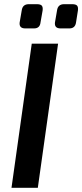

<svg xmlns="http://www.w3.org/2000/svg" viewBox="-20 -899 394 919"><path d="M287 -879H325Q343 -879 349 -872Q355 -865 353 -849L344 -792Q340 -763 312 -763H270Q240 -763 243 -791L253 -849Q257 -879 287 -879ZM118 -879H156Q174 -879 180 -872Q186 -865 184 -849L174 -792Q171 -763 143 -763H101Q71 -763 74 -791L84 -849Q88 -879 118 -879ZM161 0H35L132 -690H258Z"/></svg>

Font: Exo 2.0 Semi Bold
Style: Italic
Weight: 600
Italic angle: -8°
Designer: Natanael Gama
Version: Version 1.001;PS 001.001;hotconv 1.0.70;makeotf.lib2.5.58329